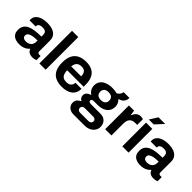

<svg xmlns="http://www.w3.org/2000/svg" viewBox="127 -1772 3010 3010"><g transform="rotate(45 1632.5 -267.0)"><path d="M203.5 12Q177.3 12 147.7 6.1Q118 0.1 91.8 -15.4Q65.6 -31 49.4 -60.2Q33.1 -89.5 33.1 -136Q33.1 -191.1 57.2 -226.9Q81.3 -262.7 125.6 -283.1Q169.9 -303.5 231.9 -311.8Q293.9 -320.1 369.2 -320.1V-359.4Q369.2 -382.2 361.4 -399.2Q353.7 -416.2 335.5 -426Q317.3 -435.7 283.6 -435.7Q250.9 -435.7 230.6 -427.8Q210.2 -419.9 201.5 -407.5Q192.7 -395.2 192.7 -380.3V-368.5H57.7Q56.7 -373.3 56.7 -377.8Q56.7 -382.4 56.7 -388.7Q56.7 -434.6 84.7 -468.4Q112.7 -502.1 163.6 -520.3Q214.6 -538.4 283.4 -538.4Q355.7 -538.4 405.5 -519.3Q455.4 -500.2 481.7 -463.1Q507.9 -426 507.9 -370.3V-131.5Q507.9 -113.1 518.3 -104.4Q528.6 -95.6 542.3 -95.6H575.1V-4.9Q564.7 -0.2 543.9 5.5Q523 11.2 493 11.2Q464 11.2 441.4 2.8Q418.9 -5.6 403.9 -21.3Q388.9 -37.1 382.7 -58.7H376.5Q358.6 -38.1 334.2 -22Q309.9 -5.8 277.6 3.1Q245.3 12 203.5 12ZM250 -93.2Q277.7 -93.2 299.8 -101.5Q322 -109.7 337.2 -124.3Q352.4 -138.9 360.8 -159.8Q369.2 -180.7 369.2 -205.3V-233.9Q313.3 -233.9 269 -226.5Q224.7 -219 199.4 -200.9Q174.2 -182.8 174.2 -151Q174.2 -132.6 183 -119.7Q191.9 -106.7 208.9 -100Q226 -93.2 250 -93.2Z M643.9 0V-723.4H782.7V0Z M1149.7 12Q1063.3 12 1004.4 -17.5Q945.5 -47 915.4 -108Q885.3 -169 885.3 -263.2Q885.3 -357.8 915.3 -418.4Q945.3 -479 1003.5 -508.7Q1061.8 -538.4 1147.1 -538.4Q1227.3 -538.4 1282 -509.7Q1336.8 -481 1364.7 -421.6Q1392.7 -362.1 1392.7 -267.9V-232.3H1026.4Q1028 -186.2 1040.5 -154.3Q1052.9 -122.4 1079.5 -106.6Q1106.2 -90.7 1149.7 -90.7Q1173.5 -90.7 1193.2 -96.7Q1212.9 -102.7 1227.1 -114.8Q1241.3 -126.9 1249.1 -144.8Q1256.8 -162.7 1256.8 -185.7H1392.7Q1392.7 -136.4 1375.1 -99.2Q1357.5 -62 1325 -37.4Q1292.5 -12.9 1248 -0.4Q1203.5 12 1149.7 12ZM1028.2 -320.1H1249.6Q1249.6 -350.5 1242.4 -372.1Q1235.3 -393.7 1222.2 -407.9Q1209.1 -422.1 1190.7 -428.5Q1172.2 -434.9 1148.9 -434.9Q1111.2 -434.9 1085.7 -422.3Q1060.1 -409.8 1046.6 -384.4Q1033 -359 1028.2 -320.1Z M1581 188.1Q1545.8 188.1 1514.9 173.4Q1484 158.8 1465.3 130.8Q1446.5 102.9 1446.5 63.8Q1446.5 20.4 1472 -6.3Q1497.5 -33 1528.9 -46.4Q1505.7 -59.5 1491.3 -80.3Q1476.9 -101.2 1476.9 -129.2Q1476.9 -167.7 1505.2 -192.1Q1533.6 -216.6 1570.9 -224.2Q1534.1 -247.2 1513.5 -282.5Q1492.9 -317.7 1492.9 -362Q1492.9 -419.3 1521.7 -458.3Q1550.5 -497.3 1603.9 -517.8Q1657.3 -538.4 1729.7 -538.4Q1758.9 -538.4 1784.5 -535Q1810.1 -531.5 1830.8 -524.6Q1867.7 -546.9 1881.6 -573.3Q1895.5 -599.7 1896.3 -616H2025Q2025 -579.3 2011.3 -552.1Q1997.6 -524.9 1972.9 -507.5Q1948.1 -490.1 1913.2 -481.7Q1939.1 -459.7 1952.9 -429Q1966.6 -398.3 1966.6 -362.2Q1966.6 -306.3 1939.9 -266.8Q1913.2 -227.4 1863.5 -206.3Q1813.8 -185.1 1744.6 -185.1H1664.7Q1640.9 -185.1 1628.7 -176.3Q1616.6 -167.6 1616.6 -152.2Q1616.6 -139.2 1627.5 -129.4Q1638.4 -119.7 1661.6 -119.7H1880.7Q1946.9 -119.7 1986.4 -79.2Q2025.8 -38.7 2025.8 24.3Q2025.8 71.7 2000.7 108.7Q1975.6 145.7 1931.7 166.9Q1887.9 188.1 1831.2 188.1ZM1639 95.1H1823.9Q1842 95.1 1856 88.7Q1870 82.3 1878.1 70.4Q1886.3 58.5 1886.3 43.5Q1886.3 18.2 1870 5.2Q1853.7 -7.8 1830.2 -7.8H1639Q1615.4 -7.8 1599.6 6.2Q1583.8 20.3 1583.8 43.3Q1583.8 66.3 1599.2 80.7Q1614.6 95.1 1639 95.1ZM1730 -275Q1779.1 -275 1804.4 -297.7Q1829.7 -320.3 1829.7 -362.2Q1829.7 -404 1804.4 -426.3Q1779.1 -448.5 1730 -448.5Q1681.8 -448.5 1656.3 -426.3Q1630.8 -404 1630.8 -362.2Q1630.8 -334.7 1641.7 -315Q1652.7 -295.3 1674.8 -285.2Q1696.9 -275 1730 -275Z M2101.9 0V-526.4H2217.2L2227.8 -444.1H2234.8Q2245.5 -470.2 2261.3 -491.6Q2277.1 -513 2301 -525.8Q2324.8 -538.7 2357.2 -538.7Q2374 -538.7 2388.1 -535.4Q2402.1 -532.2 2409.1 -529V-402.7H2366.3Q2335 -402.7 2311.4 -394.2Q2287.7 -385.7 2271.9 -368Q2256 -350.3 2248.3 -324.1Q2240.7 -297.9 2240.7 -263.2V0Z M2481.9 0V-526.4H2620.7V0ZM2478 -591.2 2561.4 -723.4H2704.9L2706.1 -720.2L2586.8 -591.2Z M2888.5 12Q2862.3 12 2832.7 6.1Q2803 0.1 2776.8 -15.4Q2750.6 -31 2734.4 -60.2Q2718.1 -89.5 2718.1 -136Q2718.1 -191.1 2742.2 -226.9Q2766.3 -262.7 2810.6 -283.1Q2854.9 -303.5 2916.9 -311.8Q2978.9 -320.1 3054.2 -320.1V-359.4Q3054.2 -382.2 3046.4 -399.2Q3038.7 -416.2 3020.5 -426Q3002.3 -435.7 2968.6 -435.7Q2935.9 -435.7 2915.6 -427.8Q2895.2 -419.9 2886.5 -407.5Q2877.7 -395.2 2877.7 -380.3V-368.5H2742.7Q2741.7 -373.3 2741.7 -377.8Q2741.7 -382.4 2741.7 -388.7Q2741.7 -434.6 2769.7 -468.4Q2797.7 -502.1 2848.6 -520.3Q2899.6 -538.4 2968.4 -538.4Q3040.7 -538.4 3090.5 -519.3Q3140.4 -500.2 3166.7 -463.1Q3192.9 -426 3192.9 -370.3V-131.5Q3192.9 -113.1 3203.3 -104.4Q3213.6 -95.6 3227.3 -95.6H3260.1V-4.9Q3249.7 -0.2 3228.9 5.5Q3208 11.2 3178 11.2Q3149 11.2 3126.4 2.8Q3103.9 -5.6 3088.9 -21.3Q3073.9 -37.1 3067.7 -58.7H3061.5Q3043.6 -38.1 3019.2 -22Q2994.9 -5.8 2962.6 3.1Q2930.3 12 2888.5 12ZM2935 -93.2Q2962.7 -93.2 2984.8 -101.5Q3007 -109.7 3022.2 -124.3Q3037.4 -138.9 3045.8 -159.8Q3054.2 -180.7 3054.2 -205.3V-233.9Q2998.3 -233.9 2954 -226.5Q2909.7 -219 2884.4 -200.9Q2859.2 -182.8 2859.2 -151Q2859.2 -132.6 2868 -119.7Q2876.9 -106.7 2893.9 -100Q2911 -93.2 2935 -93.2Z"/></g></svg>

Font: Archivo SemiBold
Style: Regular
Weight: 600
Designer: Hector Gatti
Foundry: Omnibus-Type
Version: Version 2.001